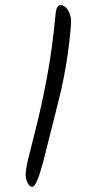

<svg xmlns="http://www.w3.org/2000/svg" viewBox="-20 -732 361 748"><path d="M209 -343Q192 -276 177 -215Q162 -154 149.5 -106.5Q137 -59 126 -31.5Q115 -4 105 -4Q99 -4 93 -11Q87 -18 83.5 -29Q80 -40 80 -50Q80 -75 93 -125.5Q106 -176 125 -253Q144 -330 164 -436.5Q184 -543 197 -681Q199 -698 204 -705Q209 -712 216 -712Q225 -712 232.5 -706.5Q240 -701 245.5 -691.5Q251 -682 254 -671.5Q257 -661 257 -652Q257 -634 253.5 -600Q250 -566 244 -522.5Q238 -479 229 -432.5Q220 -386 209 -343Z"/></svg>

Font: Kalam Variable Light
Style: Regular
Weight: 300
Designer: Lipi Raval, Jonny Pinhorn
Foundry: Indian Type Foundry
Version: Version 3.000